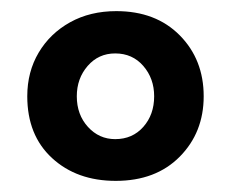

<svg xmlns="http://www.w3.org/2000/svg" viewBox="-20 -748 415 345"><path d="M29 -575Q29 -619 49.5 -653.5Q70 -688 106 -708Q142 -728 189 -728Q260 -728 303 -684.5Q346 -641 346 -575Q346 -510 303 -466.5Q260 -423 188 -423Q118 -423 73.5 -464Q29 -505 29 -575ZM118 -575Q118 -542 138 -520Q158 -498 187 -498Q218 -498 237.5 -520Q257 -542 257 -575Q257 -607 237.5 -629.5Q218 -652 187 -652Q157 -652 137.5 -629.5Q118 -607 118 -575Z"/></svg>

Font: Reem Kufi Medium
Style: Regular
Weight: 500
Designer: Khaled Hosny
Version: Version 1.001